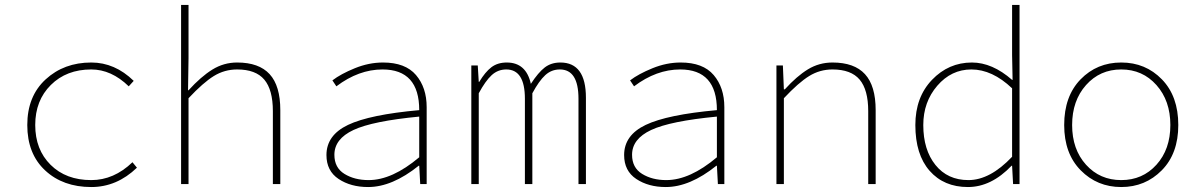

<svg xmlns="http://www.w3.org/2000/svg" viewBox="-20 -742 4840 774"><path d="M348 12Q234 12 162 -55Q90 -122 90 -238Q90 -354 164 -422Q238 -490 348 -490Q443 -490 519 -416L499 -394Q429 -462 348 -462Q248 -462 185 -399.5Q122 -337 122 -238Q122 -139 184 -77.5Q246 -16 348 -16Q439 -16 514 -88L532 -66Q451 12 348 12Z M710 0V-722H740V-508L738 -378H740Q790 -433 836 -461.5Q882 -490 936 -490Q1024 -490 1067 -443Q1110 -396 1110 -298V0H1080V-294Q1080 -380 1045.5 -421Q1011 -462 936 -462Q885 -462 842 -435.5Q799 -409 740 -346V0Z M1464 12Q1394 12 1345 -20.5Q1296 -53 1296 -117Q1296 -197 1383 -238.5Q1470 -280 1670 -298Q1670 -462 1522 -462Q1426 -462 1336 -394L1320 -418Q1354 -444 1410.5 -467Q1467 -490 1524 -490Q1614 -490 1657 -439.5Q1700 -389 1700 -310V0H1674L1670 -74H1668Q1561 12 1464 12ZM1466 -16Q1561 -16 1670 -108V-272Q1482 -254 1405 -218Q1328 -182 1328 -118Q1328 -66 1368.5 -41Q1409 -16 1466 -16Z M1880 0V-478H1906L1910 -412H1912Q1936 -452 1961 -471Q1986 -490 2023 -490Q2101 -490 2120 -404Q2150 -450 2176 -470Q2202 -490 2239 -490Q2342 -490 2342 -348V0H2312V-344Q2312 -462 2237 -462Q2203 -462 2178 -439Q2153 -416 2126 -366V0H2096V-344Q2096 -462 2021 -462Q1987 -462 1962 -439Q1937 -416 1910 -366V0Z M2664 12Q2594 12 2545 -20.5Q2496 -53 2496 -117Q2496 -197 2583 -238.5Q2670 -280 2870 -298Q2870 -462 2722 -462Q2626 -462 2536 -394L2520 -418Q2554 -444 2610.5 -467Q2667 -490 2724 -490Q2814 -490 2857 -439.5Q2900 -389 2900 -310V0H2874L2870 -74H2868Q2761 12 2664 12ZM2666 -16Q2761 -16 2870 -108V-272Q2682 -254 2605 -218Q2528 -182 2528 -118Q2528 -66 2568.5 -41Q2609 -16 2666 -16Z M3110 0V-478H3136L3140 -382H3144Q3192 -435 3237 -462.5Q3282 -490 3336 -490Q3424 -490 3467 -443Q3510 -396 3510 -298V0H3480V-294Q3480 -380 3445.5 -421Q3411 -462 3336 -462Q3285 -462 3242 -435.5Q3199 -409 3140 -346V0Z M3882 12Q3785 12 3727.5 -53.5Q3670 -119 3670 -238Q3670 -350 3737 -420Q3804 -490 3898 -490Q3980 -490 4060 -420H4062L4060 -520V-722H4090V0H4064L4060 -74H4058Q3976 12 3882 12ZM3884 -16Q3971 -16 4060 -110V-386Q3980 -462 3896 -462Q3815 -462 3758.5 -396.5Q3702 -331 3702 -238Q3702 -138 3751 -77Q3800 -16 3884 -16Z M4270 -238Q4270 -354 4336 -422Q4402 -490 4500 -490Q4598 -490 4664 -422Q4730 -354 4730 -238Q4730 -123 4663.5 -55.5Q4597 12 4500 12Q4403 12 4336.5 -55.5Q4270 -123 4270 -238ZM4358 -78Q4414 -16 4500 -16Q4586 -16 4642 -78Q4698 -140 4698 -238Q4698 -336 4642 -399Q4586 -462 4500 -462Q4414 -462 4358 -399Q4302 -336 4302 -238Q4302 -140 4358 -78Z"/></svg>

Font: TypoPRO Source Code Pro
Style: Regular
Weight: 200
Monospace: yes
Designer: Paul D. Hunt, Teo Tuominen
Foundry: Adobe Systems Incorporated
Version: Version 2.010;PS 1.0;hotconv 1.0.84;makeotf.lib2.5.63406